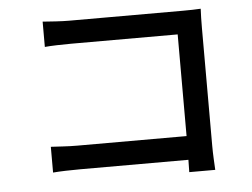

<svg xmlns="http://www.w3.org/2000/svg" viewBox="-51 -760 1101 839"><g transform="rotate(-5 500.0 -340.5)"><path d="M153 -148Q175 -147 206 -145Q237 -143 269 -143H748V-589H281Q252 -589 218.5 -588Q185 -587 165 -585V-696Q191 -694 223.5 -692Q256 -690 281 -690H778Q798 -690 821.5 -690.5Q845 -691 858 -692Q857 -676 856.5 -652Q856 -628 856 -608V-91Q856 -65 857.5 -33.5Q859 -2 860 15H746L747 -39H273Q242 -39 208.5 -38Q175 -37 153 -35Z"/></g></svg>

Font: Source Han Sans Medium
Style: Regular
Weight: 500
Designer: Ryoko NISHIZUKA Ë•øÂ°öÊ∂ºÂ≠ê (kana, bopomofo & ideographs); Paul D. Hunt (Latin, Greek & Cyrillic); Sandoll Communicatio
Foundry: Adobe
Version: Version 2.004;hotconv 1.0.118;makeotfexe 2.5.65603